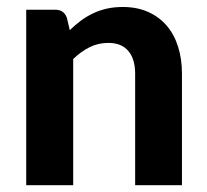

<svg xmlns="http://www.w3.org/2000/svg" viewBox="-20 -544 607 564"><path d="M185 -455.5Q200.5 -470.5 217.2 -483Q234 -495.5 252.8 -504.5Q271.5 -513.5 293.2 -518.5Q315 -523.5 340.5 -523.5Q382.5 -523.5 415 -509Q447.5 -494.5 469.8 -468.5Q492 -442.5 503.2 -406.5Q514.5 -370.5 514.5 -327.5V0H377V-327.5Q377 -370.5 357 -394.2Q337 -418 298 -418Q269 -418 243.5 -405.5Q218 -393 195 -370.5V0H57V-515.5H142Q168 -515.5 176.5 -491.5Z"/></svg>

Font: LatoLatin Heavy
Style: Regular
Weight: 800
Designer: Lukasz Dziedzic with Adam Twardoch and Botio Nikoltchev
Foundry: tyPoland Lukasz Dziedzic
Version: Version 2.015; 2015-08-06; http://www.latofonts.com/